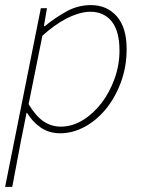

<svg xmlns="http://www.w3.org/2000/svg" viewBox="-20 -510 560 752"><path d="M84 -68 62 42 28 222H0L140 -478H164L152 -408H156Q195 -440 240 -465Q285 -490 336 -490Q399 -490 437.5 -446Q476 -402 476 -318Q476 -249 454 -189Q432 -129 395.5 -84Q359 -39 312 -13.5Q265 12 216 12Q172 12 139.5 -10.5Q107 -33 86 -68ZM334 -464Q313 -464 289 -457Q265 -450 240.5 -437.5Q216 -425 192 -407.5Q168 -390 146 -370L92 -102Q121 -54 151.5 -34Q182 -14 218 -14Q263 -14 304.5 -39.5Q346 -65 378 -107Q410 -149 429 -202.5Q448 -256 448 -312Q448 -388 417.5 -426Q387 -464 334 -464Z"/></svg>

Font: TypoPRO Source Sans Pro
Style: Italic
Weight: 200
Italic angle: -11°
Designer: Paul D. Hunt
Foundry: Adobe Systems Incorporated
Version: Version 1.075;PS 2.000;hotconv 1.0.86;makeotf.lib2.5.63406